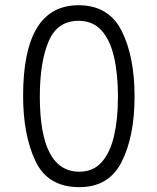

<svg xmlns="http://www.w3.org/2000/svg" viewBox="-20 -726 615 752"><path d="M291 7Q167 7 119 -95Q70.5 -197 70.5 -350Q70.5 -705.5 287.5 -705.5Q406 -705.5 456.5 -605Q507 -504.5 507 -348.5Q507 -192.5 457 -93Q407 7 291 7ZM291 -53.5Q345 -53.5 378.2 -90.8Q411.5 -128 426.8 -194.2Q442 -260.5 442 -347Q442 -435 426.8 -502Q411.5 -569 377.5 -606.8Q343.5 -644.5 287.5 -644.5Q204.5 -644.5 170.5 -564Q136 -483 136 -348Q136 -53.5 291 -53.5Z"/></svg>

Font: Acari Sans Neue
Style: Regular
Weight: 400
Designer: Alfredo Marco Pradil (font), Cristiano Sobral (main changes)
Foundry: Hanken Design Co. (font), Cristiano Sobral (main changes)
Version: Version 2.459;March 19, 2022;FontCreator 14.0.0.2808 64-bit;